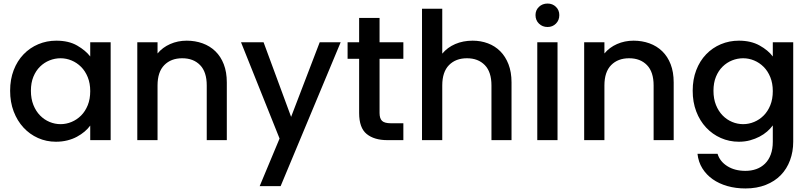

<svg xmlns="http://www.w3.org/2000/svg" viewBox="-20 -789 4561 1081"><path d="M37 -278Q37 -342 57 -394Q77 -446 112.5 -483Q148 -520 195.5 -540Q243 -560 297 -560Q367 -560 414.5 -532.5Q462 -505 488 -471V-551H603V0H488V-82Q475 -64 456 -48Q437 -32 413 -19Q389 -6 359 1.5Q329 9 295 9Q241 9 194 -12Q147 -33 112 -71Q77 -109 57 -161.5Q37 -214 37 -278ZM488 -276Q488 -320 474 -354.5Q460 -389 436.5 -412.5Q413 -436 383 -448.5Q353 -461 321 -461Q289 -461 259 -449Q229 -437 205.5 -414Q182 -391 168 -357Q154 -323 154 -278Q154 -233 168 -198Q182 -163 205.5 -139Q229 -115 259 -102.5Q289 -90 321 -90Q353 -90 383 -102.5Q413 -115 436.5 -138.5Q460 -162 474 -196.5Q488 -231 488 -276Z M1144 -308Q1144 -384 1106.5 -422.5Q1069 -461 1006 -461Q943 -461 905 -422.5Q867 -384 867 -308V0H753V-551H867V-488Q895 -522 938 -541Q981 -560 1031 -560Q1079 -560 1120.5 -545Q1162 -530 1192.5 -500.5Q1223 -471 1240 -427Q1257 -383 1257 -325V0H1144Z M1780 -551H1898L1560 259H1442L1554 -9L1337 -551H1464L1619 -131Z M2002 -458H1937V-551H2002V-688H2117V-551H2251V-458H2117V-153Q2117 -122 2131 -108.5Q2145 -95 2181 -95H2251V0H2161Q2087 0 2044.5 -34.5Q2002 -69 2002 -153Z M2356 -740H2470V-487Q2499 -522 2543 -541Q2587 -560 2641 -560Q2687 -560 2727 -545Q2767 -530 2796.5 -500.5Q2826 -471 2843 -427Q2860 -383 2860 -325V0H2747V-308Q2747 -384 2709.5 -422.5Q2672 -461 2609 -461Q2546 -461 2508 -422.5Q2470 -384 2470 -308V0H2356Z M3005 -551H3119V0H3005ZM3063 -637Q3034 -637 3014.5 -656Q2995 -675 2995 -704Q2995 -732 3014.5 -750.5Q3034 -769 3063 -769Q3091 -769 3110 -750.5Q3129 -732 3129 -704Q3129 -675 3110 -656Q3091 -637 3063 -637Z M3660 -308Q3660 -384 3622.5 -422.5Q3585 -461 3522 -461Q3459 -461 3421 -422.5Q3383 -384 3383 -308V0H3269V-551H3383V-488Q3411 -522 3454 -541Q3497 -560 3547 -560Q3595 -560 3636.5 -545Q3678 -530 3708.5 -500.5Q3739 -471 3756 -427Q3773 -383 3773 -325V0H3660Z M3880 -278Q3880 -342 3900 -394Q3920 -446 3955.5 -483Q3991 -520 4038.5 -540Q4086 -560 4140 -560Q4208 -560 4256.5 -533Q4305 -506 4331 -471V-551H4446V9Q4446 65 4428 113.5Q4410 162 4376 197Q4342 232 4291.5 252Q4241 272 4177 272Q4122 272 4075 258.5Q4028 245 3992.5 220Q3957 195 3934.5 159Q3912 123 3907 77H4020Q4033 120 4075 146.5Q4117 173 4177 173Q4210 173 4238 163Q4266 153 4287 132.5Q4308 112 4319.5 81Q4331 50 4331 9V-83Q4318 -65 4299 -48.5Q4280 -32 4256 -19.5Q4232 -7 4203 1Q4174 9 4140 9Q4086 9 4038.5 -12Q3991 -33 3955.5 -71Q3920 -109 3900 -161.5Q3880 -214 3880 -278ZM4331 -276Q4331 -320 4317 -354.5Q4303 -389 4279.5 -412.5Q4256 -436 4226 -448.5Q4196 -461 4164 -461Q4132 -461 4102 -449Q4072 -437 4048.5 -414Q4025 -391 4011 -357Q3997 -323 3997 -278Q3997 -233 4011 -198Q4025 -163 4048.5 -139Q4072 -115 4102 -102.5Q4132 -90 4164 -90Q4196 -90 4226 -102.5Q4256 -115 4279.5 -138.5Q4303 -162 4317 -196.5Q4331 -231 4331 -276Z"/></svg>

Font: SVN-Poppins Medium
Style: Regular
Weight: 500
Designer: Ninad Kale (Devanagari), Jonny Pinhorn (Latin)
Foundry: Indian Type Foundry
Version: Version 3.002 2017; ttfautohint (v1.8.3)